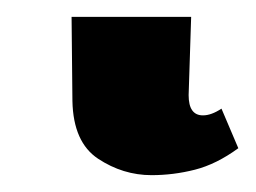

<svg xmlns="http://www.w3.org/2000/svg" viewBox="-20 32 304 228"><path d="M160 240Q126 240 96.5 220.5Q67 201 66 152L65 52H207L204 145Q204 169 221 169Q231 169 243 161L263 208Q237 227 211.5 233.5Q186 240 160 240Z"/></svg>

Font: Noto Serif ExtraCondensed
Style: Bold
Weight: 700
Width: 2
Designer: Monotype Design Team
Foundry: Monotype Imaging Inc.
Version: Version 2.014; ttfautohint (v1.8.4.7-5d5b)